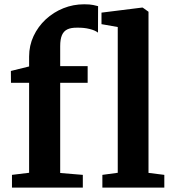

<svg xmlns="http://www.w3.org/2000/svg" viewBox="-20 -854 786 874"><path d="M34.5 0V-58L112.5 -67.5V-477H30L29.5 -531L112.5 -551.5V-596.5Q112.5 -646.5 132.8 -689.8Q153 -733 188.2 -765.8Q223.5 -798.5 268.5 -816.5Q313.5 -834.5 363 -834.5Q389.5 -834.5 404.5 -831.2Q419.5 -828 426.5 -826L426 -705.5Q413 -716 387.5 -722.2Q362 -728.5 332 -728Q304 -728.5 287 -720.5Q270 -712.5 262 -694Q254 -675.5 254 -644V-553H379V-477H254V-66.5L357 -58V0ZM516 -67.5V-731L442 -744V-796.5L626.5 -819.5H629.5L656 -800.5V-67L728 -58V0H446V-58Z"/></svg>

Font: Merriweather 24pt
Style: Bold
Weight: 700
Designer: Eben Sorkin
Foundry: Eben Sorkin
Version: Version 2.100